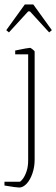

<svg xmlns="http://www.w3.org/2000/svg" viewBox="-47 -664 252 859"><path d="M-27 166V149H41Q45 149 54.5 137Q64 125 71.5 103.5Q79 82 79 53V-421H21V-438Q79 -450 88 -450Q90 -450 99 -443Q108 -436 108 -433V51Q108 83 98 112Q88 141 72 158Q56 175 39 175Q27 175 -27 166ZM-19 -529 64 -644H102L185 -529L173 -519L87 -613H79L-7 -519Z"/></svg>

Font: Grenze Thin
Style: Regular
Weight: 250
Designer: Renata Polastri
Foundry: Omnibus-Type
Version: Version 1.002; ttfautohint (v1.8)